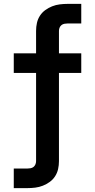

<svg xmlns="http://www.w3.org/2000/svg" viewBox="-20 -755 490 990"><path d="M51 215V114H121Q129 114 137.5 112.5Q146 111 152.5 106Q159 101 162.5 93Q166 85 166 76V-379H51V-480H166V-596Q166 -617 170.5 -637Q175 -657 186 -674Q197 -691 213.5 -703Q230 -715 249 -722.5Q268 -730 288.5 -732.5Q309 -735 329 -735H399V-634H329Q321 -634 312.5 -632.5Q304 -631 297.5 -626Q291 -621 287.5 -613Q284 -605 284 -596V-480H399V-379H284V76Q284 97 279.5 117Q275 137 264 154Q253 171 236.5 183Q220 195 201 202.5Q182 210 161.5 212.5Q141 215 121 215Z"/></svg>

Font: Iosevka Book
Style: Bold
Weight: 700
Designer: Belleve Invis
Foundry: Belleve Invis
Version: Version 28.0.7; ttfautohint (v1.8.3)